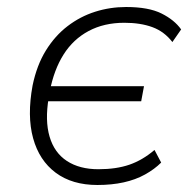

<svg xmlns="http://www.w3.org/2000/svg" viewBox="-20 -520 553 548"><path d="M258 8Q186 8 139 -27Q92 -62 74.5 -125.5Q57 -189 73 -276Q85 -334 111 -376Q137 -418 173 -445.5Q209 -473 251.5 -486.5Q294 -500 340 -500Q404 -500 441 -481.5Q478 -463 497 -436L472 -400Q449 -430 415 -442.5Q381 -455 335 -455Q277 -455 233 -431.5Q189 -408 161.5 -364.5Q134 -321 122 -259L115 -274H391L383 -231H107L119 -241Q108 -176 121.5 -130Q135 -84 171 -60.5Q207 -37 261 -37Q312 -37 349.5 -50Q387 -63 421 -92L440 -56Q421 -37 394 -22Q367 -7 333 0.5Q299 8 258 8Z"/></svg>

Font: Nunito Sans 7pt SemiCondensed ExtraLight
Style: Italic
Weight: 250
Width: 4
Italic angle: -9°
Designer: Vernon Adams
Foundry: Vernon Adams
Version: Version 3.101;gftools[0.9.27]